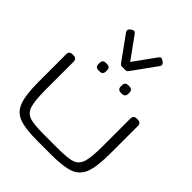

<svg xmlns="http://www.w3.org/2000/svg" viewBox="-337 -1490 1708 1708"><g transform="rotate(45 517.5 -635.5)"><path d="M66.4 -365.2V-710.9Q66.4 -730 76.4 -740Q86.4 -750 105.5 -750H121.1Q140.1 -750 150.1 -740Q160.2 -730 160.2 -710.9V-365.2Q160.2 -221.7 179.2 -161.6Q198.2 -101.6 251 -83.5Q303.7 -65.4 429.2 -65.4H606Q731.4 -65.4 784.2 -83.5Q836.9 -101.6 856 -161.6Q875 -221.7 875 -365.2V-710.9Q875 -730 885 -740Q895 -750 914.1 -750H929.7Q948.7 -750 958.7 -740Q968.8 -730 968.8 -710.9V-365.2Q968.8 -200.7 939 -121.3Q909.2 -42 834.2 -13.2Q759.3 15.6 606 15.6H429.2Q275.9 15.6 200.9 -13.2Q126 -42 96.2 -121.3Q66.4 -200.7 66.4 -365.2ZM651.4 -906.2H667Q686 -906.2 696 -896.2Q706.1 -886.2 706.1 -867.2V-851.6Q706.1 -832.5 696 -822.5Q686 -812.5 667 -812.5H651.4Q632.3 -812.5 622.3 -822.5Q612.3 -832.5 612.3 -851.6V-867.2Q612.3 -886.2 622.3 -896.2Q632.3 -906.2 651.4 -906.2ZM370.1 -906.2H385.7Q404.8 -906.2 414.8 -896.2Q424.8 -886.2 424.8 -867.2V-851.6Q424.8 -832.5 414.8 -822.5Q404.8 -812.5 385.7 -812.5H370.1Q351.1 -812.5 341.1 -822.5Q331.1 -832.5 331.1 -851.6V-867.2Q331.1 -886.2 341.1 -896.2Q351.1 -906.2 370.1 -906.2ZM322.8 -1275.9Q334 -1283.7 342.5 -1284.9Q351.1 -1286.1 357.4 -1281.7Q363.8 -1277.3 371.1 -1267.6L517.6 -1064.5L664.1 -1268.1Q671.4 -1277.8 677.7 -1282.2Q684.1 -1286.6 692.4 -1285.4Q700.7 -1284.2 712.4 -1275.9L717.3 -1272.5Q729 -1264.2 733.6 -1256.3Q738.3 -1248.5 736.8 -1240.7Q735.4 -1232.9 728.5 -1223.1L566.9 -999Q559.6 -988.8 553.2 -986.1Q546.9 -983.4 537.1 -983.4H498Q488.8 -983.4 482.4 -986.1Q476.1 -988.8 468.3 -999L306.6 -1223.1Q299.8 -1232.4 298.6 -1240.5Q297.4 -1248.5 302 -1256.6Q306.6 -1264.6 317.9 -1272.5Z"/></g></svg>

Font: Gyrochrome
Style: Regular
Weight: 400
Designer: David Moles
Foundry: David Moles
Version: Version 1.005;Glyphs 3.2.3 (3260)